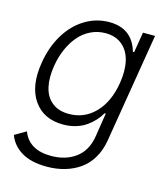

<svg xmlns="http://www.w3.org/2000/svg" viewBox="-114 -642 829 947"><g transform="rotate(15 300.5 -168.5)"><path d="M212 215.9Q132.1 215.9 82.9 186.1Q33.7 156.2 16 106.5L73.5 72.8Q106.5 159.1 218.8 159.1Q293.7 159.1 344.3 121.6Q394.9 84.2 407.3 10.3L426.5 -112.6H420.8Q408.7 -92 392.9 -74.4Q377.1 -56.8 354.8 -40.7Q332.4 -24.5 301.8 -15.1Q271.3 -5.7 236.2 -5.7Q136.4 -5.7 86.1 -78.1Q35.9 -150.6 56.5 -274.1Q70 -356.2 108.3 -419.6Q146.7 -483 203.8 -517.9Q261 -552.9 327.8 -552.9Q444.6 -552.9 476.9 -441.4H483.3L500.4 -545.5H562.1L469.8 14.2Q461.3 65 438 104Q414.8 143.1 380.3 167.3Q345.9 191.4 303.4 203.7Q261 215.9 212 215.9ZM250.4 -63.6Q329.2 -63.6 383.9 -120Q438.6 -176.5 454.9 -275.2Q465.6 -339.5 454.4 -389Q443.2 -438.6 409.4 -467Q375.7 -495.4 323.5 -495.4Q283.4 -495.4 248.4 -478.3Q213.4 -461.3 187.9 -431.3Q162.3 -401.3 144.9 -361.5Q127.5 -321.7 119.7 -275.2Q109.4 -212 120 -164.8Q130.7 -117.5 163.9 -90.6Q197.1 -63.6 250.4 -63.6Z"/></g></svg>

Font: Karasuma Gothic
Style: Light Italic
Weight: 300
Italic angle: 9.39998°
Designer: Rasmus Andersson / Ryoko Nishizuka
Foundry: rsms
Version: Version 1.00